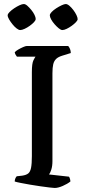

<svg xmlns="http://www.w3.org/2000/svg" viewBox="-20 -932 423 952"><path d="M251 0Q244 0 224.5 -2.5Q205 -5 179.5 -8.5Q154 -12 128.5 -16.5Q103 -21 82.5 -25Q62 -29 53 -32Q53 -40 56 -47Q59 -54 63 -58L90 -61Q110 -64 120 -72Q130 -80 134 -100Q138 -120 138 -158V-574Q138 -618 146 -633.5Q154 -649 156 -651H64Q62 -655 58.5 -659Q55 -663 53 -673Q58 -679 70 -686Q82 -693 94.5 -698.5Q107 -704 113 -704H318Q323 -699 327 -689.5Q331 -680 331 -669L289 -656Q269 -650 258.5 -640Q248 -630 244 -613.5Q240 -597 240 -569V-133Q240 -109 234.5 -91.5Q229 -74 223 -67L322 -56Q324 -54 326.5 -46.5Q329 -39 329 -32Q314 -20 291 -10Q268 0 251 0ZM289 -783Q282 -783 271.5 -791.5Q261 -800 250.5 -812Q240 -824 233.5 -836Q227 -848 227 -856Q227 -863 236 -872.5Q245 -882 259 -891Q273 -900 286 -906Q299 -912 306 -912Q314 -912 324 -903.5Q334 -895 343.5 -882.5Q353 -870 359 -857.5Q365 -845 365 -837Q365 -831 356.5 -822Q348 -813 335.5 -804Q323 -795 310.5 -789Q298 -783 289 -783ZM80 -783Q73 -783 62.5 -791Q52 -799 42 -811.5Q32 -824 25 -836Q18 -848 18 -856Q18 -863 27.5 -872.5Q37 -882 50.5 -891Q64 -900 77 -906Q90 -912 98 -912Q106 -912 115.5 -903.5Q125 -895 135 -883Q145 -871 151 -858.5Q157 -846 157 -838Q157 -831 148.5 -822Q140 -813 127.5 -804Q115 -795 102 -789Q89 -783 80 -783Z"/></svg>

Font: Texturina 12pt
Style: Regular
Weight: 400
Designer: Guillermo Torres Carreño
Foundry: Omnibus-Type
Version: Version 1.002